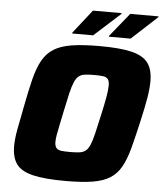

<svg xmlns="http://www.w3.org/2000/svg" viewBox="-59 -925 834 984"><g transform="rotate(5 358.5 -433.0)"><path d="M314 8Q208 8 147 -6.5Q86 -21 61.5 -55Q37 -89 37 -147Q37 -185 46.5 -235.5Q56 -286 69 -352Q85 -436 100 -496Q115 -556 137 -595Q159 -634 194.5 -656Q230 -678 286.5 -687Q343 -696 429 -696Q535 -696 594.5 -681.5Q654 -667 679 -633Q704 -599 704 -540Q704 -501 695.5 -451Q687 -401 672 -336Q653 -251 637 -191Q621 -131 599.5 -92.5Q578 -54 543.5 -32Q509 -10 454 -1Q399 8 314 8ZM327 -142Q355 -142 373.5 -144.5Q392 -147 404.5 -156.5Q417 -166 426.5 -187.5Q436 -209 445 -247Q454 -285 467 -344Q480 -402 486.5 -439.5Q493 -477 493 -499Q493 -522 484.5 -532Q476 -542 458.5 -544Q441 -546 413 -546Q385 -546 366.5 -543.5Q348 -541 335.5 -531.5Q323 -522 313.5 -500.5Q304 -479 295 -441Q286 -403 274 -344Q266 -304 259.5 -274Q253 -244 249.5 -223Q246 -202 246 -187Q246 -166 254.5 -156Q263 -146 280.5 -144Q298 -142 327 -142ZM472 -748 473 -753 571 -874H717L716 -870L584 -748ZM283 -748 284 -753 379 -874H527L526 -870L391 -748Z"/></g></svg>

Font: Saira Thin ExtraBold
Style: Italic
Weight: 800
Italic angle: -12°
Version: Version 1.101